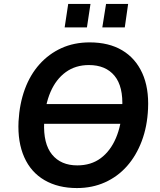

<svg xmlns="http://www.w3.org/2000/svg" viewBox="-20 -944 811 974"><path d="M143 -316 157 -416H667L652 -316ZM370 10Q275 10 206 -30Q137 -70 103 -146.5Q69 -223 74 -328Q79 -418 106 -491.5Q133 -565 180.5 -618Q228 -671 292 -700Q356 -729 435 -729Q532 -729 599.5 -689Q667 -649 701.5 -573.5Q736 -498 731 -392Q727 -302 699 -228Q671 -154 624 -101Q577 -48 512.5 -19Q448 10 370 10ZM372 -105Q442 -105 491 -141.5Q540 -178 568 -243.5Q596 -309 600 -396Q606 -505 561 -559.5Q516 -614 431 -614Q363 -614 313.5 -578Q264 -542 236 -477Q208 -412 204 -324Q199 -215 244 -160Q289 -105 372 -105ZM499 -805 518 -924H630L613 -805ZM308 -805 326 -924H439L421 -805Z"/></svg>

Font: Nunitoga
Style: Bold Italic
Weight: 700
Italic angle: -9°
Designer: Vernon Adams
Foundry: Vernon Adams
Version: Version 1.0